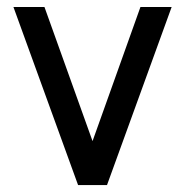

<svg xmlns="http://www.w3.org/2000/svg" viewBox="-20 -515 524 544"><path d="M283.2 9.3H201.2L18.1 -495.1H106L242.2 -115.2L377.9 -495.1H466.3Z"/></svg>

Font: Potro Sans Bangla SemiBold
Style: Regular
Weight: 600
Designer: Jayed Ahsan Saad
Foundry: Codepotro
Version: Potro Sans Bangla;Version 0.996;CodepotroFonts;